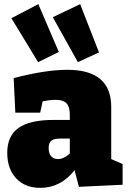

<svg xmlns="http://www.w3.org/2000/svg" viewBox="-20 -892 615 927"><path d="M361 10 340 -70Q273 15 174 15Q101 15 58 -31Q15 -77 15 -154Q15 -236 69.5 -274.5Q124 -313 239 -313H317V-339Q317 -377 301 -393.5Q285 -410 249 -410Q222 -410 186 -403L174 -348H54L46 -515Q200 -555 305 -555Q517 -555 517 -376V-124L572 -100V0ZM215 -178Q215 -150 227.5 -137Q240 -124 259 -124Q289 -124 317 -151V-223H272Q241 -223 228 -213Q215 -203 215 -178ZM164 -592 35 -804 165 -872 264 -641ZM356 -592 235 -809 367 -872 458 -639Z"/></svg>

Font: Bitter Black
Style: Regular
Weight: 900
Designer: Sol Matas, and Bitter project Authors
Foundry: Sol Matas
Version: Version 2.001